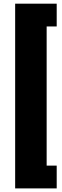

<svg xmlns="http://www.w3.org/2000/svg" viewBox="-20 -854 338 1045"><path d="M288.6 47.4V171.4H62.5V-834H288.6V-710H233.9V47.4Z"/></svg>

Font: Hanuman Black
Style: Regular
Weight: 900
Designer: Danh Hong
Version: Version 8.002; ttfautohint (v1.8.3)